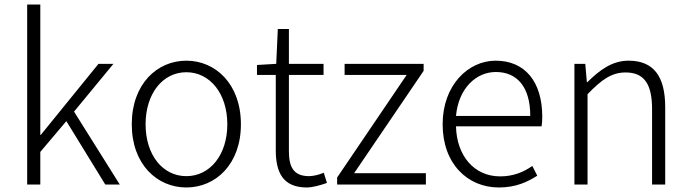

<svg xmlns="http://www.w3.org/2000/svg" viewBox="-20 -815 3050 848"><path d="M100 0H158V-144L273 -280L445 0H509L307 -322L481 -533H415L160 -219H158V-795H100Z M803 13C932 13 1044 -89 1044 -266C1044 -444 932 -547 803 -547C674 -547 562 -444 562 -266C562 -89 674 13 803 13ZM803 -37C699 -37 623 -130 623 -266C623 -402 699 -496 803 -496C907 -496 984 -402 984 -266C984 -130 907 -37 803 -37Z M1335 13C1359 13 1393 4 1424 -7L1410 -52C1391 -44 1365 -37 1345 -37C1274 -37 1256 -81 1256 -148V-484H1409V-533H1256V-687H1207L1200 -533L1115 -528V-484H1198V-152C1198 -53 1230 13 1335 13Z M1469 0H1861V-50H1544L1851 -502V-533H1502V-484H1776L1469 -31Z M2183 13C2260 13 2310 -12 2353 -39L2331 -82C2291 -54 2246 -36 2189 -36C2074 -36 1997 -127 1994 -257H2372C2374 -270 2375 -284 2375 -299C2375 -455 2298 -547 2169 -547C2048 -547 1935 -439 1935 -266C1935 -91 2046 13 2183 13ZM1994 -303C2005 -425 2083 -497 2170 -497C2263 -497 2322 -432 2322 -303Z M2517 0H2575V-399C2637 -463 2681 -495 2743 -495C2825 -495 2860 -444 2860 -333V0H2918V-341C2918 -478 2867 -547 2756 -547C2683 -547 2628 -505 2574 -452H2572L2565 -533H2517Z"/></svg>

Font: Noto Sans CJK Light
Style: Regular
Weight: 300
Designer: Ryoko NISHIZUKA (kana & ideographs); Paul D. Hunt (Latin, Greek & Cyrillic); Wenlong ZHANG (bopomofo); Sandoll Communica
Foundry: Adobe Systems Incorporated
Version: Version 1.000;PS 1;hotconv 1.0.78;makeotf.lib2.5.61930